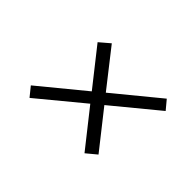

<svg xmlns="http://www.w3.org/2000/svg" viewBox="-73 -678 726 726"><g transform="rotate(45 290.0 -314.5)"><path d="M486 -497 307 -350 191 -498 150 -463 266 -316 87 -169 117 -132 295 -279 412 -131 453 -165 307 -350 266 -316 295 -279 516 -461Z"/></g></svg>

Font: Nacelle Light
Style: Italic
Weight: 300
Italic angle: -12°
Designer: Sora Sagano
Foundry: Sora Sagano
Version: Version 1.000;FEAKit 1.0